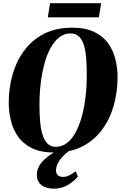

<svg xmlns="http://www.w3.org/2000/svg" viewBox="-20 -922 741 1175"><path d="M313 11.5Q230.5 11.5 176.2 -15Q122 -41.5 90.8 -85.8Q59.5 -130 46.5 -184.5Q33.5 -239 33.5 -294Q33.5 -383 56.8 -465.2Q80 -547.5 127.8 -612.2Q175.5 -677 248.8 -714.8Q322 -752.5 422 -752.5Q503.5 -752.5 557.5 -726.2Q611.5 -700 642.5 -656Q673.5 -612 686.5 -558.2Q699.5 -504.5 699.5 -449.5Q699.5 -359.5 676.2 -276.8Q653 -194 605.2 -129Q557.5 -64 484.8 -26.2Q412 11.5 313 11.5ZM321 -23.5Q359 -23.5 389.2 -46.5Q419.5 -69.5 442.2 -111.2Q465 -153 480.5 -208.5Q496 -264 503.5 -329.2Q511 -394.5 511 -464Q511 -510 508.2 -555Q505.5 -600 496 -636.8Q486.5 -673.5 466.2 -695.5Q446 -717.5 411 -717.5Q373.5 -717.5 343.2 -694Q313 -670.5 290 -629Q267 -587.5 252 -532.2Q237 -477 229.2 -412.8Q221.5 -348.5 221.5 -280Q221.5 -233 224.8 -187.2Q228 -141.5 238.2 -104.5Q248.5 -67.5 268.5 -45.5Q288.5 -23.5 321 -23.5ZM309.5 232.5Q260 232.5 232.8 210.2Q205.5 188 205.5 148.5Q205.5 120.5 218.2 96.8Q231 73 253 52.8Q275 32.5 302 15.8Q329 -1 358 -14L397.5 -29.5L433.5 -19Q397 3.5 372.5 27.2Q348 51 335.5 74.5Q323 98 323 120Q323 140 334.2 150.2Q345.5 160.5 365.5 160.5Q386 160.5 404 151Q422 141.5 443 126L457 158Q437 184 398.2 208.2Q359.5 232.5 309.5 232.5ZM286.5 -902.5H599L585 -816H272.5Z"/></svg>

Font: Merriweather 120pt Black
Style: Italic
Weight: 900
Italic angle: -7.8°
Version: Version 2.101